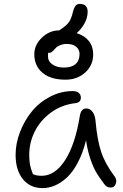

<svg xmlns="http://www.w3.org/2000/svg" viewBox="-20 -967 641 997"><path d="M319.8 -553.2Q243.7 -553.2 200.9 -588.9Q158.2 -624.5 158.2 -685.1Q158.2 -733.9 197.5 -771.5Q236.8 -809.1 287.1 -809.1Q289.6 -811 304.2 -820.8Q330.1 -839.4 340.1 -855.2Q350.1 -871.1 357.9 -901.9Q364.3 -927.7 372.6 -937.3Q380.9 -946.8 394 -946.8Q435.1 -946.8 435.1 -905.8Q435.1 -875.5 419.2 -846.2Q403.3 -816.9 377.9 -794.9Q419.4 -782.2 441.7 -753.7Q463.9 -725.1 463.9 -685.1Q463.9 -627.9 422.6 -590.6Q381.3 -553.2 319.8 -553.2ZM229 -675.8Q229 -648.4 252.2 -632.3Q275.4 -616.2 312 -616.2Q351.6 -616.2 372.3 -634.3Q393.1 -652.3 393.1 -687Q393.1 -710 375.2 -724.4Q357.4 -738.8 327.1 -738.8Q306.6 -738.8 290.8 -731.7Q274.9 -724.6 267.6 -715.8Q260.3 -707 252.4 -700Q244.6 -692.9 237.8 -692.9H230Q229 -688 229 -675.8ZM201.2 9.8Q136.2 9.8 98.6 -37.1Q61 -84 61 -163.1Q61 -221.7 83.7 -281Q106.4 -340.3 144.8 -387.7Q183.1 -435.1 239.5 -464.6Q295.9 -494.1 357.9 -494.1Q376.5 -494.1 388.2 -485.1Q399.9 -476.1 399.9 -460Q399.9 -434.1 370.1 -431.2Q299.8 -422.9 244.6 -382.6Q189.5 -342.3 160.6 -284.4Q131.8 -226.6 131.8 -163.1Q131.8 -133.8 135.7 -112.3Q139.6 -90.8 150.9 -63Q166.5 -54.2 196.8 -54.2Q265.6 -54.2 318.1 -135.3Q370.6 -216.3 395 -367.2Q401.4 -403.8 428.2 -403.8Q447.8 -403.8 460.9 -385.7Q474.1 -367.7 476.1 -337.9Q484.9 -240.2 505.4 -178.2Q525.9 -116.2 575.2 -50.8Q588.4 -33.7 581.3 -13.4Q574.2 6.8 556.2 6.8Q543 6.8 534.9 2Q526.9 -2.9 519 -14.2Q494.6 -47.4 480 -71.5Q465.3 -95.7 450 -139.9Q434.6 -184.1 426.8 -238.8Q410.6 -173.8 385 -124.5Q359.4 -75.2 328.9 -46.6Q298.3 -18.1 266.4 -4.2Q234.4 9.8 201.2 9.8Z"/></svg>

Font: Shantell Sans Normal
Style: Regular
Weight: 300
Designer: Stephen Nixon, Anya Danilova, Shantell Martin
Foundry: Arrow Type
Version: Version 1.006;[559af2be0]